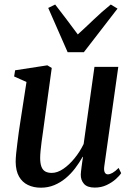

<svg xmlns="http://www.w3.org/2000/svg" viewBox="-20 -840 602 870"><path d="M165 10.5Q132.5 10.5 106.8 -1.8Q81 -14 66.2 -40Q51.5 -66 51 -106.5Q51 -122 53.2 -144.5Q55.5 -167 58.8 -192.5Q62 -218 65.2 -242Q68.5 -266 71.5 -284L100 -468.5L44 -493.5L48.5 -521.5L194.5 -544L214.5 -532L180.5 -284.5Q178 -265 174.8 -242.5Q171.5 -220 168.5 -197.8Q165.5 -175.5 163.8 -156.5Q162 -137.5 162 -124.5Q162 -99.5 167.8 -84.5Q173.5 -69.5 185.2 -63Q197 -56.5 214.5 -56.5Q240 -56.5 266.8 -74.8Q293.5 -93 317.8 -122.8Q342 -152.5 359 -187.5L408 -537H516L452.5 -86.5Q450 -68.5 454.5 -59.2Q459 -50 468.5 -50Q478 -50 490 -56.8Q502 -63.5 517.5 -79L529 -55.5Q522 -44 504.8 -28.5Q487.5 -13 463.2 -1.5Q439 10 409.5 10Q375.5 10 360.5 -7Q345.5 -24 346 -49.5Q346 -53 347 -62Q348 -71 349.5 -83Q351 -95 352.8 -107.2Q354.5 -119.5 356 -129L354.5 -129.5Q339.5 -102.5 320.2 -77.2Q301 -52 277.2 -32.2Q253.5 -12.5 225.5 -1Q197.5 10.5 165 10.5ZM286.5 -603.5 198.5 -804 230 -819.5Q254.5 -788.5 280.2 -754Q306 -719.5 332.5 -684Q369.5 -717.5 404.8 -751.5Q440 -785.5 482 -819.5L512.5 -801L360 -603.5Z"/></svg>

Font: Merriweather 72pt Medium
Style: Italic
Weight: 500
Italic angle: -7.8°
Version: Version 2.101